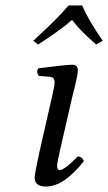

<svg xmlns="http://www.w3.org/2000/svg" viewBox="-20 -673 396 703"><path d="M281 -653Q303 -600 356 -524L332 -510Q272 -562 244 -600Q191 -555 119 -510L102 -524Q190 -604 231 -653ZM245 -320 200 -124Q189 -76 189 -67Q189 -50 199 -50Q207 -50 226 -64.5Q245 -79 264 -100Q281 -100 287 -83Q214 10 148 10Q107 10 107 -23Q107 -37 124 -115L171 -321Q180 -359 180 -372Q180 -390 162 -392L122 -395Q111 -411 121 -423Q223 -436 245 -436Q265 -436 265 -415Q265 -407 262.5 -394Q260 -381 254 -355.5Q248 -330 245 -320Z"/></svg>

Font: Linux Libertine O
Style: Italic
Weight: 400
Italic angle: -12°
Designer: Philipp H. Poll
Foundry: Philipp H. Poll
Version: Version 5.1.6